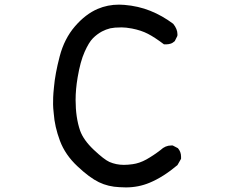

<svg xmlns="http://www.w3.org/2000/svg" viewBox="-20 -774 1040 832"><path d="M721.7 -143.6Q723.6 -143.6 728.5 -143.6L751 -131.8Q764.6 -116.2 764.6 -94.7Q764.6 -91.8 764.6 -85.9L749 -58.6Q687.5 -6.8 628.9 17.6Q580.1 38.1 525.4 38.1Q511.7 38.1 498 37.1Q449.2 35.2 408.7 15.6Q368.2 -3.9 316.4 -52.7Q262.7 -102.5 239.7 -164.1Q216.8 -225.6 212.9 -282.2Q210 -307.6 210 -321.8Q210 -335.9 210.4 -352.1Q210.9 -368.2 213.9 -396.5Q218.8 -454.1 238.8 -530.3Q258.8 -606.4 304.7 -659.7Q350.6 -712.9 403.3 -735.4Q446.3 -753.9 496.1 -753.9Q506.8 -753.9 518.6 -752.9Q579.1 -748 631.3 -727.1Q683.6 -706.1 730.5 -670.9Q749 -648.4 749 -625Q749 -619.1 748 -617.2L737.3 -595.7Q727.5 -586.9 718.3 -584.5Q709 -582 703.1 -582Q697.3 -582 690.4 -582Q650.4 -612.3 621.1 -627.4Q591.8 -642.6 551.8 -650.4Q525.4 -655.3 507.3 -655.3Q489.3 -655.3 478.5 -654.3Q467.8 -653.3 458 -651.4Q438.5 -646.5 421.9 -637.7Q400.4 -626 382.8 -608.4Q365.2 -590.8 346.7 -549.3Q328.1 -507.8 316.4 -438.5Q307.6 -386.7 307.6 -340.8Q307.6 -264.6 327.1 -208Q341.8 -167 386.2 -125Q430.7 -83 454.1 -72.3Q483.4 -59.6 516.6 -59.6Q534.2 -59.6 554.7 -62.5Q584 -66.4 614.3 -83Q645.5 -100.6 675.8 -124Q696.3 -143.6 721.7 -143.6Z"/></svg>

Font: JasonHandwriting2
Style: SemiBold
Weight: 600
Version: Version 1.04.7